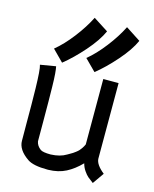

<svg xmlns="http://www.w3.org/2000/svg" viewBox="-117 -853 751 936"><g transform="rotate(15 259.0 -385.0)"><path d="M254.4 -575.7Q296.4 -609.9 338.6 -664.6Q380.9 -719.2 407.2 -772L482.4 -723.1Q460.4 -673.8 409.7 -616Q358.9 -558.1 310.5 -519.5ZM90.3 -579.1Q132.3 -613.3 174.6 -668Q216.8 -722.7 243.2 -775.4L318.4 -727.1Q296.4 -677.7 245.4 -619.6Q194.3 -561.5 146 -522.9ZM442.4 4.9Q424.8 -7.8 414.8 -16.4Q404.8 -24.9 393.6 -41.3Q382.3 -57.6 377.4 -77.1Q342.8 -41.5 304.7 -21.7Q266.6 -2 215.8 -1H211.4Q140.1 -1 110.4 -21.5Q55.7 -59.1 55.7 -104.5Q55.2 -133.8 55.2 -189Q55.2 -244.1 54.9 -284.7Q54.7 -325.2 53.7 -369.9Q52.7 -414.6 50.5 -444.1Q48.3 -473.6 44.4 -485.4L122.6 -498.5Q125.5 -485.8 127.4 -461.7Q129.4 -437.5 130.1 -395.8Q130.9 -354 131.1 -321.3Q131.3 -288.6 131.6 -223.4Q131.8 -158.2 131.8 -122.1Q135.7 -100.1 156.2 -85Q168.5 -76.2 208 -76.2Q255.4 -78.1 285.6 -96.7Q287.1 -97.7 297.4 -103.5Q307.6 -109.4 311.5 -111.8Q315.4 -114.3 324.5 -121.1Q333.5 -127.9 338.6 -133.5Q343.8 -139.2 350.1 -148.4Q356.4 -157.7 360.8 -168V-498H438V-116.7Q439 -86.9 482.4 -52.2Z"/></g></svg>

Font: FantasqueSansM Nerd Font
Style: Regular
Weight: 400
Monospace: yes
Designer: Jany Belluz
Version: Version 1.8.0 ; ttfautohint (v1.8.2);Nerd Fonts 3.4.0